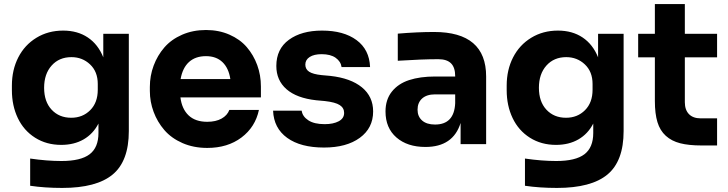

<svg xmlns="http://www.w3.org/2000/svg" viewBox="-20 -716 3618 954"><path d="M289.1 217.8Q202.1 217.8 129.9 207V71.8Q213.4 84 285.2 84Q381.3 84 425.3 50.5Q469.2 17.1 469.2 -55.2V-102.1Q442.9 -50.8 395.5 -23.4Q348.1 3.9 284.2 3.9Q210.9 3.9 154.5 -31.7Q98.1 -67.4 68.6 -129.2Q39.1 -190.9 39.1 -268.1V-291Q39.1 -368.7 70.8 -430.7Q102.5 -492.7 160.9 -528.3Q219.2 -564 293.9 -564Q365.2 -564 416.3 -529.8Q467.3 -495.6 493.2 -431.2V-547.9H620.1V-64.9Q620.1 84.5 539.8 151.1Q459.5 217.8 289.1 217.8ZM334 -130.9Q390.6 -130.9 428.2 -168.5Q465.8 -206.1 465.8 -270V-298.8Q465.8 -359.9 427.5 -396Q389.2 -432.1 335 -432.1Q273.9 -432.1 236.6 -390.4Q199.2 -348.6 199.2 -279.8Q199.2 -210.9 236.6 -170.9Q273.9 -130.9 334 -130.9Z M1009.8 19Q941.9 19 886.7 -5.1Q831.5 -29.3 796.6 -69.8Q761.7 -110.4 743.2 -160.4Q724.6 -210.4 724.6 -264.2V-284.2Q724.6 -339.4 743.4 -389.9Q762.2 -440.4 796.6 -480.2Q831.1 -520 884.8 -543.5Q938.5 -566.9 1003.4 -566.9Q1067.4 -566.9 1119.9 -543.9Q1172.4 -521 1206.1 -481.9Q1239.7 -442.9 1258.1 -392.6Q1276.4 -342.3 1276.4 -286.1V-231.9H876.5Q883.8 -174.3 917.2 -142.6Q950.7 -110.8 1009.8 -110.8Q1052.2 -110.8 1080.8 -126.7Q1109.4 -142.6 1119.6 -169.9H1266.6Q1248.5 -84.5 1179.7 -32.7Q1110.8 19 1009.8 19ZM1003.4 -437Q951.2 -437 919.2 -408Q887.2 -378.9 877.4 -323.2H1124.5Q1116.2 -377.9 1085.2 -407.5Q1054.2 -437 1003.4 -437Z M1589.8 17.1Q1473.6 17.1 1407 -31Q1340.3 -79.1 1336.9 -166H1479Q1482.9 -137.2 1512 -118.2Q1541 -99.1 1593.3 -99.1Q1636.2 -99.1 1663.1 -113.5Q1689.9 -127.9 1689.9 -154.8Q1689.9 -179.7 1668.2 -193.8Q1646.5 -208 1594.2 -213.9L1551.3 -217.8Q1454.1 -228.5 1403.6 -272.7Q1353 -316.9 1353 -388.2Q1353 -472.7 1415.5 -518.3Q1478 -564 1580.1 -564Q1687.5 -564 1751.5 -516.8Q1815.4 -469.7 1818.8 -382.8H1677.2Q1673.3 -410.6 1647.9 -428.7Q1622.6 -446.8 1578.1 -446.8Q1540.5 -446.8 1518.8 -432.9Q1497.1 -418.9 1497.1 -395Q1497.1 -372.1 1516.1 -359.6Q1535.2 -347.2 1578.1 -342.8L1621.1 -338.9Q1722.7 -327.6 1778.3 -282Q1834 -236.3 1834 -162.1Q1834 -79.6 1767.8 -31.2Q1701.7 17.1 1589.8 17.1Z M2093.8 14.2Q2003.9 14.2 1949.7 -33Q1895.5 -80.1 1895.5 -162.1Q1895.5 -221.2 1927 -260.7Q1958.5 -300.3 2012.9 -318.1Q2067.4 -335.9 2142.6 -335.9H2241.7V-337.9Q2241.7 -380.4 2221.2 -401.1Q2200.7 -421.9 2157.7 -421.9Q2078.6 -421.9 1956.5 -414.1V-548.8Q2054.2 -557.1 2136.7 -557.1Q2395.5 -557.1 2395.5 -335.9V0H2268.6V-105Q2231.4 14.2 2093.8 14.2ZM2141.6 -97.2Q2236.8 -97.2 2241.7 -203.1V-247.1H2141.6Q2100.1 -247.1 2077.4 -226.6Q2054.7 -206.1 2054.7 -170.9Q2054.7 -137.2 2077.4 -117.2Q2100.1 -97.2 2141.6 -97.2Z M2747.6 217.8Q2660.6 217.8 2588.4 207V71.8Q2671.9 84 2743.7 84Q2839.8 84 2883.8 50.5Q2927.7 17.1 2927.7 -55.2V-102.1Q2901.4 -50.8 2854 -23.4Q2806.6 3.9 2742.7 3.9Q2669.4 3.9 2613 -31.7Q2556.6 -67.4 2527.1 -129.2Q2497.6 -190.9 2497.6 -268.1V-291Q2497.6 -368.7 2529.3 -430.7Q2561 -492.7 2619.4 -528.3Q2677.7 -564 2752.4 -564Q2823.7 -564 2874.8 -529.8Q2925.8 -495.6 2951.7 -431.2V-547.9H3078.6V-64.9Q3078.6 84.5 2998.3 151.1Q2918 217.8 2747.6 217.8ZM2792.5 -130.9Q2849.1 -130.9 2886.7 -168.5Q2924.3 -206.1 2924.3 -270V-298.8Q2924.3 -359.9 2886 -396Q2847.7 -432.1 2793.5 -432.1Q2732.4 -432.1 2695.1 -390.4Q2657.7 -348.6 2657.7 -279.8Q2657.7 -210.9 2695.1 -170.9Q2732.4 -130.9 2792.5 -130.9Z M3543 6.8H3465.8Q3402.3 6.8 3359.6 -4.2Q3316.9 -15.1 3288.1 -41.3Q3259.3 -67.4 3246.6 -109.4Q3233.9 -151.4 3233.9 -213.9V-431.2H3150.9V-547.9H3233.9V-695.8H3382.8V-547.9H3543V-431.2H3382.8V-208Q3382.8 -169.9 3403.3 -148.9Q3423.8 -127.9 3461.9 -127.9H3543Z"/></svg>

Font: Sora
Style: Bold
Weight: 700
Designer: Jonathan Barnbrook, Julián Moncada
Foundry: Barnbrook Fonts
Version: Version 2.000